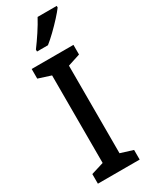

<svg xmlns="http://www.w3.org/2000/svg" viewBox="-240 -988 812 1035"><g transform="rotate(-30 165.5 -470.5)"><path d="M295 0H35V-60L113 -84V-629L35 -654V-714H295V-654L218 -629V-84L295 -60ZM322 -931Q308 -912 282 -883.5Q256 -855 227 -827Q198 -799 175 -781H107V-793Q131 -825 158 -866Q185 -907 203 -941H322Z"/></g></svg>

Font: Noto Sans Gurmukhi SemiCondensed Medium
Style: Regular
Weight: 500
Width: 4
Designer: Jelle Bosma - Monotype Design Team
Foundry: Monotype Imaging Inc.
Version: Version 2.004; ttfautohint (v1.8.4.7-5d5b)